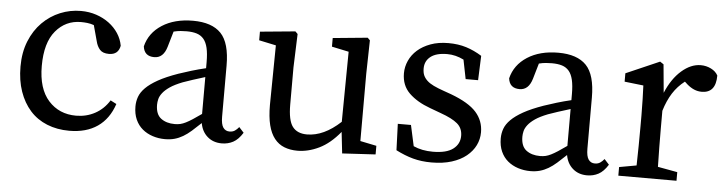

<svg xmlns="http://www.w3.org/2000/svg" viewBox="-38 -637 3017 799"><g transform="rotate(5 1470.5 -237.5)"><path d="M277 -442Q213 -442 171.5 -392.5Q130 -343 130 -246Q130 -151 174.5 -101.5Q219 -52 290 -52Q333 -52 369 -71.5Q405 -91 428 -128L453 -115Q432 -52 385 -19.5Q338 13 267 13Q216 13 174 -4Q132 -21 103 -53.5Q74 -86 58 -132Q42 -178 42 -236Q42 -295 61 -342Q80 -389 112.5 -421.5Q145 -454 186.5 -471Q228 -488 273 -488Q307 -488 337 -478Q367 -468 390.5 -450.5Q414 -433 429.5 -409.5Q445 -386 450 -358Q443 -320 404 -320Q378 -320 366 -333.5Q354 -347 349 -368L331 -434Q317 -439 303.5 -440.5Q290 -442 277 -442Z M702 -53Q715 -53 725.5 -55.5Q736 -58 748 -64Q760 -70 775.5 -80Q791 -90 812 -105V-259Q786 -251 761 -243Q736 -235 720 -229Q687 -216 668 -203Q649 -190 638.5 -176.5Q628 -163 625 -150.5Q622 -138 622 -127Q622 -87 644.5 -70Q667 -53 702 -53ZM904 10Q868 10 844 -11Q820 -32 814 -67Q793 -47 776 -32Q759 -17 742 -7Q725 3 707 8Q689 13 667 13Q640 13 615.5 5Q591 -3 572.5 -18.5Q554 -34 543.5 -57.5Q533 -81 533 -112Q533 -133 540 -152.5Q547 -172 565.5 -190.5Q584 -209 616 -227Q648 -245 699 -263Q722 -271 752 -280Q782 -289 812 -296V-321Q812 -357 806.5 -380.5Q801 -404 789.5 -417.5Q778 -431 760.5 -436.5Q743 -442 718 -442Q707 -442 693.5 -441Q680 -440 664 -436L645 -371Q631 -323 593 -323Q551 -323 546 -364Q560 -421 612 -454.5Q664 -488 741 -488Q820 -488 858 -448.5Q896 -409 896 -314V-101Q896 -69 905.5 -55.5Q915 -42 932 -42Q945 -42 954 -48Q963 -54 971 -64L991 -42Q973 -13 951.5 -1.5Q930 10 904 10Z M1546 0 1407 8 1397 -81Q1356 -31 1310.5 -9Q1265 13 1220 13Q1190 13 1165.5 3.5Q1141 -6 1124 -27.5Q1107 -49 1098.5 -83Q1090 -117 1090 -167L1093 -416L1022 -431V-467L1169 -481L1179 -471L1174 -331V-176Q1174 -110 1193.5 -84Q1213 -58 1254 -58Q1324 -58 1394 -123L1397 -416L1326 -431V-467L1471 -481L1481 -471L1478 -331V-50L1546 -36Z M1780 13Q1738 13 1703 3.5Q1668 -6 1631 -25L1627 -135H1682L1701 -48Q1736 -32 1782 -32Q1839 -32 1866.5 -53Q1894 -74 1894 -108Q1894 -140 1871.5 -159Q1849 -178 1801 -195L1755 -212Q1700 -232 1667 -264Q1634 -296 1634 -347Q1634 -374 1645.5 -399.5Q1657 -425 1679 -444.5Q1701 -464 1733.5 -476Q1766 -488 1808 -488Q1849 -488 1882.5 -477.5Q1916 -467 1948 -447L1944 -345H1892L1876 -425Q1842 -442 1807 -442Q1761 -442 1737.5 -423.5Q1714 -405 1714 -374Q1714 -357 1719 -345.5Q1724 -334 1734.5 -324Q1745 -314 1762.5 -305.5Q1780 -297 1806 -288L1837 -277Q1912 -249 1943.5 -213.5Q1975 -178 1975 -130Q1975 -101 1962.5 -75.5Q1950 -50 1925.5 -30Q1901 -10 1864.5 1.5Q1828 13 1780 13Z M2228 -53Q2241 -53 2251.5 -55.5Q2262 -58 2274 -64Q2286 -70 2301.5 -80Q2317 -90 2338 -105V-259Q2312 -251 2287 -243Q2262 -235 2246 -229Q2213 -216 2194 -203Q2175 -190 2164.5 -176.5Q2154 -163 2151 -150.5Q2148 -138 2148 -127Q2148 -87 2170.5 -70Q2193 -53 2228 -53ZM2430 10Q2394 10 2370 -11Q2346 -32 2340 -67Q2319 -47 2302 -32Q2285 -17 2268 -7Q2251 3 2233 8Q2215 13 2193 13Q2166 13 2141.5 5Q2117 -3 2098.5 -18.5Q2080 -34 2069.5 -57.5Q2059 -81 2059 -112Q2059 -133 2066 -152.5Q2073 -172 2091.5 -190.5Q2110 -209 2142 -227Q2174 -245 2225 -263Q2248 -271 2278 -280Q2308 -289 2338 -296V-321Q2338 -357 2332.5 -380.5Q2327 -404 2315.5 -417.5Q2304 -431 2286.5 -436.5Q2269 -442 2244 -442Q2233 -442 2219.5 -441Q2206 -440 2190 -436L2171 -371Q2157 -323 2119 -323Q2077 -323 2072 -364Q2086 -421 2138 -454.5Q2190 -488 2267 -488Q2346 -488 2384 -448.5Q2422 -409 2422 -314V-101Q2422 -69 2431.5 -55.5Q2441 -42 2458 -42Q2471 -42 2480 -48Q2489 -54 2497 -64L2517 -42Q2499 -13 2477.5 -1.5Q2456 10 2430 10Z M2560 0V-36L2632 -49Q2633 -87 2633.5 -131.5Q2634 -176 2634 -210V-258Q2634 -299 2633 -326Q2632 -353 2631 -383L2552 -392V-427L2692 -488L2707 -478L2718 -360Q2743 -420 2782 -454Q2821 -488 2862 -488Q2885 -488 2905 -478Q2925 -468 2934 -451Q2934 -378 2875 -378Q2858 -378 2843 -384.5Q2828 -391 2814 -403L2802 -414Q2772 -391 2752 -359.5Q2732 -328 2719 -285V-210Q2719 -177 2719.5 -133Q2720 -89 2721 -51L2803 -36V0Z"/></g></svg>

Font: Source Serif Pro
Style: Regular
Weight: 400
Designer: Frank Grießhammer
Foundry: Adobe Systems Incorporated
Version: Version 2.000;PS 1.000;hotconv 16.6.51;makeotf.lib2.5.65220